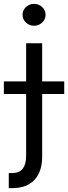

<svg xmlns="http://www.w3.org/2000/svg" viewBox="-105 -770 352 994"><path d="M30.3 -545.9H113.3V40Q113.8 90.3 96.4 127.2Q79.1 164.1 44.4 184.1Q9.8 204.1 -43 204.1H-59.6V126H-43.9Q-5.4 126 12.2 103.8Q29.8 81.5 30.3 40ZM-85 -283.2V-348.6H227.5V-283.2ZM71.3 -636.7Q46.9 -636.7 29.3 -653.3Q11.7 -669.9 11.7 -693.4Q11.7 -716.8 29.3 -733.4Q46.9 -750 71.3 -750Q95.7 -750 113.3 -733.4Q130.9 -716.8 130.9 -693.4Q130.9 -669.9 113.3 -653.3Q95.7 -636.7 71.3 -636.7Z"/></svg>

Font: Inter Tight
Style: Regular
Weight: 400
Designer: Rasmus Andersson
Foundry: rsms
Version: Version 3.002